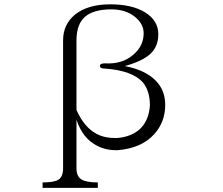

<svg xmlns="http://www.w3.org/2000/svg" viewBox="-20 -738 1040 896"><path d="M178.7 138.7H436.5V113.3Q382.8 113.3 360.4 99.6Q336.9 85 336.9 47.9V-179.7Q365.2 -91.8 433.6 -57.6Q474.6 -36.1 528.3 -37.1Q639.6 -45.9 699.2 -111.3Q751 -168 751 -249Q751 -315.4 708 -360.4Q659.2 -411.1 562.5 -429.7Q647.5 -453.1 684.6 -489.3Q718.8 -523.4 718.8 -578.1Q718.8 -641.6 658.2 -679.7Q596.7 -717.8 495.1 -717.8Q389.6 -717.8 330.1 -669.9Q274.4 -624 274.4 -549.8V46.9Q274.4 85.9 253.9 99.6Q234.4 113.3 178.7 113.3ZM336.9 -224.6V-549.8Q336.9 -623 375 -658.2Q415 -694.3 499 -694.3Q569.3 -694.3 612.3 -657.2Q650.4 -625 650.4 -583Q650.4 -522.5 600.6 -481.4Q548.8 -437.5 469.7 -442.4Q446.3 -442.4 446.3 -430.7Q445.3 -418 468.8 -418Q597.7 -409.2 647.5 -352.5Q678.7 -314.5 679.7 -248Q675.8 -179.7 636.7 -139.6Q596.7 -99.6 525.4 -93.8Q468.8 -92.8 430.7 -113.3Q373 -143.6 336.9 -224.6Z"/></svg>

Font: BatangChe
Style: Regular
Weight: 400
Monospace: yes
Version: Version 2.21